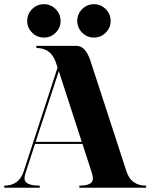

<svg xmlns="http://www.w3.org/2000/svg" viewBox="-20 -879 724 899"><path d="M364.7 -726.1Q341.8 -749 341.8 -781.2Q341.8 -813.5 364.7 -836.4Q387.7 -859.4 419.9 -859.4Q452.1 -859.4 475.1 -836.4Q498 -813.5 498 -781.2Q498 -749 475.1 -726.1Q452.1 -703.1 419.9 -703.1Q387.7 -703.1 364.7 -726.1ZM130.4 -726.1Q107.4 -749 107.4 -781.2Q107.4 -813.5 130.4 -836.4Q153.3 -859.4 185.5 -859.4Q217.8 -859.4 240.7 -836.4Q263.7 -813.5 263.7 -781.2Q263.7 -749 240.7 -726.1Q217.8 -703.1 185.5 -703.1Q153.3 -703.1 130.4 -726.1ZM362.8 -214.8 255.4 -545.9 147 -214.8ZM366.2 -205.1H144L100.6 -72.3Q94.7 -55.7 94.7 -43.9Q94.7 -9.8 166 -9.8V0H0V-9.8Q69.3 -9.8 90.8 -76.2L249.5 -562.5L241.2 -587.9Q217.8 -654.3 150.4 -654.3V-664.1H338.9Q380.9 -664.1 404.3 -591.8L572.3 -76.2Q593.8 -9.8 664.1 -9.8V0H351.6V-9.8Q415 -9.8 415 -43Q415 -54.2 409.2 -72.3Z"/></svg>

Font: spinweradC
Style: Bold
Weight: 700
Width: 7
Version: Version 0.3